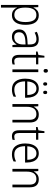

<svg xmlns="http://www.w3.org/2000/svg" viewBox="1452 -2222 1006 3949"><g transform="rotate(90 1954.5 -247.0)"><path d="M297 -542Q389 -542 439.5 -473.5Q490 -405 490 -269Q490 -132 437.5 -61Q385 10 294 10Q231 10 192.5 -20Q154 -50 137 -91H133Q134 -69 135 -44Q136 -19 136 4V236H81V-532H126L132 -433H136Q155 -478 193.5 -510Q232 -542 297 -542ZM288 -493Q211 -493 174 -437.5Q137 -382 136 -280V-257Q136 -39 286 -39Q356 -39 394.5 -97Q433 -155 433 -269Q433 -378 397.5 -435.5Q362 -493 288 -493Z M788 -541Q871 -541 910 -497Q949 -453 949 -358V0H906L897 -87H895Q871 -44 834.5 -17Q798 10 733 10Q662 10 623.5 -31Q585 -72 585 -139Q585 -219 642.5 -260.5Q700 -302 810 -308L894 -313V-352Q894 -430 866.5 -462Q839 -494 784 -494Q751 -494 718 -484.5Q685 -475 651 -457L633 -501Q666 -519 706 -530Q746 -541 788 -541ZM816 -266Q643 -256 643 -139Q643 -89 670 -63Q697 -37 744 -37Q817 -37 855 -85Q893 -133 894 -217V-270Z M1239 -38Q1257 -38 1274.5 -41.5Q1292 -45 1305 -50V-4Q1290 2 1271 6Q1252 10 1229 10Q1169 10 1138.5 -25.5Q1108 -61 1108 -139V-486H1040V-517L1109 -535L1127 -658H1164V-532H1302V-486H1164V-141Q1164 -90 1181.5 -64Q1199 -38 1239 -38Z M1436 -730Q1455 -730 1464.5 -718Q1474 -706 1474 -686Q1474 -641 1436 -641Q1398 -641 1398 -686Q1398 -706 1407.5 -718Q1417 -730 1436 -730ZM1463 -532V0H1407V-532Z M1803 -542Q1865 -542 1906.5 -510Q1948 -478 1968.5 -423.5Q1989 -369 1989 -300V-260H1653Q1654 -152 1697 -95.5Q1740 -39 1822 -39Q1863 -39 1896.5 -47.5Q1930 -56 1968 -75V-24Q1934 -7 1898.5 1.5Q1863 10 1819 10Q1708 10 1652.5 -64Q1597 -138 1597 -263Q1597 -346 1620.5 -409Q1644 -472 1690 -507Q1736 -542 1803 -542ZM1802 -494Q1738 -494 1699.5 -446.5Q1661 -399 1655 -306H1933Q1933 -388 1901.5 -441Q1870 -494 1802 -494ZM1672 -674Q1672 -715 1707 -715Q1741 -715 1741 -674Q1741 -633 1707 -633Q1672 -633 1672 -674ZM1846 -675Q1846 -715 1880 -715Q1915 -715 1915 -675Q1915 -633 1880 -633Q1846 -633 1846 -675Z M2336 -542Q2415 -542 2457 -497Q2499 -452 2499 -356V0H2444V-349Q2444 -423 2414.5 -458Q2385 -493 2328 -493Q2176 -493 2176 -292V0H2120V-532H2165L2172 -440H2176Q2195 -483 2235 -512.5Q2275 -542 2336 -542Z M2790 -38Q2808 -38 2825.5 -41.5Q2843 -45 2856 -50V-4Q2841 2 2822 6Q2803 10 2780 10Q2720 10 2689.5 -25.5Q2659 -61 2659 -139V-486H2591V-517L2660 -535L2678 -658H2715V-532H2853V-486H2715V-141Q2715 -90 2732.5 -64Q2750 -38 2790 -38Z M3136 -542Q3198 -542 3239.5 -510Q3281 -478 3301.5 -423.5Q3322 -369 3322 -300V-260H2986Q2987 -152 3030 -95.5Q3073 -39 3155 -39Q3196 -39 3229.5 -47.5Q3263 -56 3301 -75V-24Q3267 -7 3231.5 1.5Q3196 10 3152 10Q3041 10 2985.5 -64Q2930 -138 2930 -263Q2930 -346 2953.5 -409Q2977 -472 3023 -507Q3069 -542 3136 -542ZM3135 -494Q3071 -494 3032.5 -446.5Q2994 -399 2988 -306H3266Q3266 -388 3234.5 -441Q3203 -494 3135 -494Z M3669 -542Q3748 -542 3790 -497Q3832 -452 3832 -356V0H3777V-349Q3777 -423 3747.5 -458Q3718 -493 3661 -493Q3509 -493 3509 -292V0H3453V-532H3498L3505 -440H3509Q3528 -483 3568 -512.5Q3608 -542 3669 -542Z"/></g></svg>

Font: Noto Sans Sinhala UI SemiCondensed Light
Style: Regular
Weight: 300
Width: 4
Designer: Jelle Bosma - Monotype Design Team
Foundry: Monotype Imaging Inc.
Version: Version 2.006; ttfautohint (v1.8.4.7-5d5b)